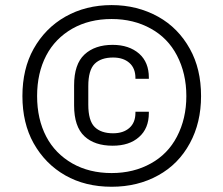

<svg xmlns="http://www.w3.org/2000/svg" viewBox="-20 -710 860 740"><path d="M231.4 -34.2Q154.3 -78.1 109.4 -158.2Q66.4 -235.4 66.4 -339.8Q66.4 -444.3 109.4 -521.5Q154.3 -601.6 231.4 -645.5Q310.5 -690.4 410.2 -690.4Q508.8 -690.4 589.8 -645.5Q667 -602.5 711.9 -521.5Q754.9 -444.3 754.9 -339.8Q754.9 -237.3 711.9 -158.2Q668 -77.1 589.8 -34.2Q510.7 9.8 410.2 9.8Q308.6 9.8 231.4 -34.2ZM561.5 -80.1Q627 -116.2 662.1 -183.6Q698.2 -252.9 698.2 -339.8Q698.2 -426.8 662.1 -496.1Q627 -563.5 561.5 -599.6Q495.1 -636.7 410.2 -636.7Q324.2 -636.7 258.8 -599.6Q192.4 -561.5 158.2 -496.1Q123 -428.7 123 -339.8Q123 -251 158.2 -183.6Q192.4 -118.2 258.8 -80.1Q324.2 -43 410.2 -43Q495.1 -43 561.5 -80.1ZM305.7 -184.6Q265.6 -221.7 265.6 -303.7V-380.9Q265.6 -462.9 305.7 -500Q345.7 -537.1 414.1 -537.1Q477.5 -537.1 516.6 -502.9Q553.7 -469.7 553.7 -411.1V-406.2H502V-409.2Q502 -447.3 478.5 -467.8Q455.1 -488.3 416 -488.3Q369.1 -488.3 344.7 -463.9Q320.3 -439.5 320.3 -377.9V-306.6Q320.3 -245.1 344.7 -220.7Q369.1 -196.3 416 -196.3Q455.1 -196.3 478.5 -216.8Q502 -237.3 502 -275.4V-279.3H553.7V-274.4Q553.7 -214.8 515.6 -181.6Q478.5 -148.4 414.1 -148.4Q344.7 -148.4 305.7 -184.6Z"/></svg>

Font: Altinn-DIN
Style: Regular
Weight: 400
Designer: Charles Nix
Foundry: Altinn
Version: Version 2.00